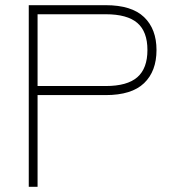

<svg xmlns="http://www.w3.org/2000/svg" viewBox="-20 -721 667 741"><path d="M91 0V-701H388Q488 -701 536 -655Q584 -609 584 -528Q584 -446 536 -400Q488 -354 388 -354H125V0ZM125 -389H388Q471 -389 510 -423Q549 -457 549 -528Q549 -599 510 -632.5Q471 -666 388 -666H125Z"/></svg>

Font: Zen Kaku Gothic Antique Light
Style: Regular
Weight: 300
Designer: Yoshimichi Ohira
Foundry: Positype
Version: Version 1.001